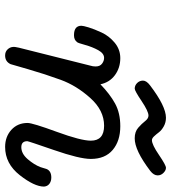

<svg xmlns="http://www.w3.org/2000/svg" viewBox="20 -670 656 735"><g transform="rotate(90 347.5 -303.0)"><path d="M79.1 -287.1Q79.1 -293.9 85.4 -314.9Q91.8 -335.9 105 -364.5Q118.2 -393.1 144 -414.6Q169.9 -436 203.1 -436Q240.2 -436 268.1 -415.5Q295.9 -395 303.2 -359.9Q340.3 -396 376.7 -416Q413.1 -436 463.9 -436Q520 -436 554.4 -407Q588.9 -377.9 588.9 -323.2Q588.9 -280.3 554.9 -182.1Q521 -84 521 -80.1Q521 -57.1 543.9 -57.1Q568.8 -57.1 589.8 -81.5Q610.8 -106 620.1 -129.9L627.9 -154.8Q635.7 -171.9 660.2 -171.9Q674.3 -171.9 684.1 -164.6Q693.8 -157.2 694.8 -144Q694.8 -106.9 650.9 -51Q606.9 4.9 543 4.9Q503.9 4.9 477.5 -19Q451.2 -43 451.2 -81.1Q451.2 -100.1 485.1 -192.6Q519 -285.2 519 -323.2Q519 -374 461.9 -374Q402.8 -374 355.5 -321Q308.1 -268.1 286.1 -208Q264.2 -147.9 245.6 -83.5Q227.1 -19 226.1 -16.1Q216.3 4.9 192.9 4.9Q178.7 4.9 169.9 -4.2Q161.1 -13.2 160.2 -24.9Q159.2 -31.7 163.1 -47.9L231.9 -321.8Q234.9 -330.6 234.9 -341.8Q234.9 -357.9 224.4 -366Q213.9 -374 202.1 -374Q185.1 -374 172.6 -351.6Q160.2 -329.1 152.6 -301.5Q145 -273.9 142.1 -271Q133.3 -258.8 116.2 -258.8H113.8Q79.1 -259.3 79.1 -287.1ZM307.1 -549.8Q387.2 -610.8 431.2 -610.8Q449.2 -610.8 464.1 -602.5Q479 -594.2 486.6 -584.2Q494.1 -574.2 502 -565.7Q509.8 -557.1 517.1 -557.1Q534.2 -557.1 573.5 -584Q612.8 -610.8 622.8 -610.8Q632.8 -610.8 642.3 -601.3Q651.9 -591.8 651.9 -579.1Q651.9 -564 634.8 -550.8Q555.7 -490.7 509.8 -491.2Q484.9 -491.2 469.5 -504.6Q454.1 -518.1 444.1 -531Q434.1 -543.9 422.9 -543.9Q406.7 -543.9 367.4 -517.6Q328.1 -491.2 319.8 -491.2Q307.6 -491.2 298.3 -500.5Q289.1 -509.8 289.1 -522.9Q289.1 -536.1 307.1 -549.8Z"/></g></svg>

Font: CMU Typewriter Text Variable Width
Style: Italic
Weight: 500
Italic angle: -14.04°
Version: Version 0.7.0